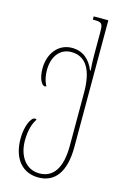

<svg xmlns="http://www.w3.org/2000/svg" viewBox="-148 -826 746 1141"><g transform="rotate(15 225.5 -255.0)"><path d="M209 250C310 250 370 175 370 19V-760H280V-740H288C335 -740 342 -734 342 -680V-544C342 -511 343 -477 346 -444H342C318 -504 275 -546 205 -546C123 -546 66 -477 66 -382C66 -319 89 -283 106 -283C109 -283 112 -284 116 -286C98 -318 94 -354 94 -380C94 -469 142 -521 207 -521C298 -521 342 -446 342 -308V19C342 155 295 225 209 225C124 225 76 151 76 58C76 -6 92 -53 111 -79C108 -81 105 -83 100 -83C77 -83 48 -25 48 54C48 175 109 250 209 250Z"/></g></svg>

Font: Noto Serif Georgian Condensed Thin
Style: Regular
Weight: 100
Width: 3
Designer: Monotype Design Team, Akaki Razmadze
Foundry: Google LLC
Version: Version 2.003